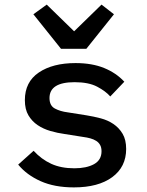

<svg xmlns="http://www.w3.org/2000/svg" viewBox="-20 -802 640 834"><path d="M245 -590 125 -740 183 -782 302 -666 421 -782 475 -740 355 -590ZM59 -87 126 -147Q160 -110 202.5 -90.5Q245 -71 303 -71Q356 -71 388.5 -89Q421 -107 421 -145Q421 -161 415 -172Q409 -183 398 -190Q387 -197 372.5 -201Q358 -205 342 -207L260 -220Q230 -224 199 -233Q168 -242 143.5 -258.5Q119 -275 103.5 -301Q88 -327 88 -367Q88 -446 148.5 -487Q209 -528 308 -528Q380 -528 432.5 -506.5Q485 -485 520 -447L459 -383Q439 -406 402 -425.5Q365 -445 304 -445Q195 -445 195 -376Q195 -343 218.5 -330.5Q242 -318 274 -314L356 -301Q387 -296 417.5 -288Q448 -280 472.5 -263.5Q497 -247 512.5 -221Q528 -195 528 -155Q528 -77 467.5 -32.5Q407 12 301 12Q217 12 156.5 -15Q96 -42 59 -87Z"/></svg>

Font: IBM Plaex Mono Medium
Style: Regular
Weight: 500
Designer: Mike Abbink, Paul van der Laan, Pieter van Rosmalen
Foundry: Bold Monday
Version: Version 2.003